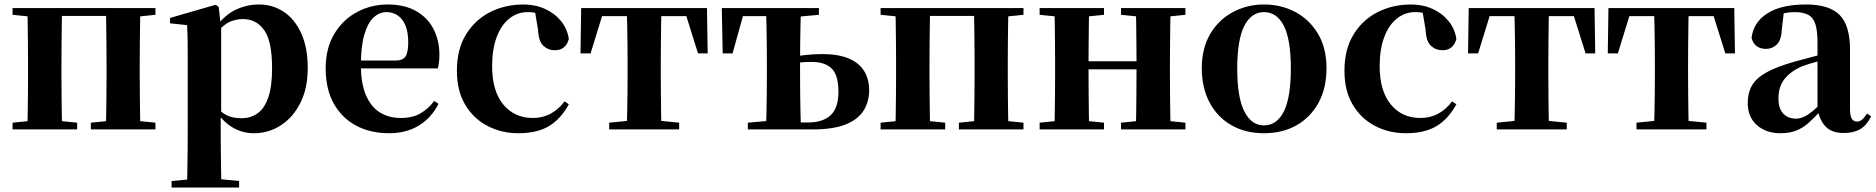

<svg xmlns="http://www.w3.org/2000/svg" viewBox="-20 -577 8363 856"><path d="M101 0Q103 -26 103.5 -68Q104 -110 104.5 -156Q105 -202 105 -236V-305Q105 -339 104.5 -385Q104 -431 103.5 -473.5Q103 -516 101 -541H257Q256 -516 255.5 -473.5Q255 -431 254.5 -385Q254 -339 254 -305V-236Q254 -202 254.5 -156Q255 -110 255.5 -68Q256 -26 257 0ZM452 0Q453 -26 453.5 -68Q454 -110 454.5 -156Q455 -202 455 -236V-305Q455 -339 454.5 -385Q454 -431 453.5 -473.5Q453 -516 452 -541H606Q605 -516 604.5 -473.5Q604 -431 603.5 -385Q603 -339 603 -305V-236Q603 -202 603.5 -156Q604 -110 604.5 -68Q605 -26 606 0ZM36 0V-30L145 -41H215L324 -30V0ZM385 0V-30L495 -41H565L673 -30V0ZM36 -511V-541H179V-500H145ZM530 -500V-541H673V-511L565 -500ZM179 -506V-541H530V-506Z M745 259V230L853 220H944L1046 230V259ZM814 259Q815 215 815.5 171.5Q816 128 816.5 86.5Q817 45 817 10V-314Q817 -364 816.5 -396.5Q816 -429 814 -465L738 -473V-497L942 -556L955 -546L964 -467L966 -462V-75L964 -61V10Q964 44 964.5 85.5Q965 127 965.5 171Q966 215 967 259ZM1112 17Q1063 17 1020 -7Q977 -31 941 -84H929L949 -96Q974 -69 999 -59.5Q1024 -50 1057 -50Q1097 -50 1127.5 -71Q1158 -92 1175.5 -141Q1193 -190 1193 -273Q1193 -393 1158 -442.5Q1123 -492 1063 -492Q1033 -492 1005 -480Q977 -468 941 -427L926 -441H933Q971 -502 1023 -529.5Q1075 -557 1134 -557Q1196 -557 1245 -524.5Q1294 -492 1323 -428.5Q1352 -365 1352 -274Q1352 -184 1319.5 -119Q1287 -54 1232.5 -18.5Q1178 17 1112 17Z M1715 17Q1632 17 1568.5 -16.5Q1505 -50 1468.5 -114.5Q1432 -179 1432 -272Q1432 -363 1471 -427Q1510 -491 1573 -524Q1636 -557 1708 -557Q1784 -557 1835.5 -527.5Q1887 -498 1913 -447Q1939 -396 1939 -333Q1939 -299 1932 -272H1496V-307H1742Q1776 -307 1788 -325.5Q1800 -344 1800 -388Q1800 -454 1773.5 -488.5Q1747 -523 1702 -523Q1671 -523 1645 -498.5Q1619 -474 1604 -422Q1589 -370 1589 -286Q1589 -204 1612 -151.5Q1635 -99 1675 -75Q1715 -51 1766 -51Q1819 -51 1854.5 -71.5Q1890 -92 1916 -127L1935 -114Q1903 -51 1847 -17Q1791 17 1715 17Z M2291 17Q2216 17 2153.5 -15.5Q2091 -48 2054 -110Q2017 -172 2017 -262Q2017 -358 2058 -424Q2099 -490 2166 -523.5Q2233 -557 2314 -557Q2367 -557 2410.5 -537Q2454 -517 2482 -482Q2510 -447 2516 -403Q2502 -353 2454 -353Q2424 -353 2402.5 -373Q2381 -393 2379 -443L2363 -538L2435 -493Q2407 -509 2383 -516Q2359 -523 2332 -523Q2287 -523 2251 -494.5Q2215 -466 2194.5 -412Q2174 -358 2174 -282Q2174 -172 2223.5 -111.5Q2273 -51 2356 -51Q2400 -51 2435.5 -70.5Q2471 -90 2497 -125L2516 -112Q2480 -46 2427 -14.5Q2374 17 2291 17Z M2568 -339 2571 -541H3132L3135 -339H3092L3029 -540L3100 -505H2603L2675 -540L2613 -339ZM2696 0V-30L2806 -41H2898L3008 -30V0ZM2774 0Q2775 -26 2776 -68Q2777 -110 2777.5 -156Q2778 -202 2778 -236V-305Q2778 -339 2777.5 -385Q2777 -431 2776 -473.5Q2775 -516 2774 -541H2929Q2928 -516 2927.5 -473.5Q2927 -431 2926.5 -385Q2926 -339 2926 -305V-236Q2926 -202 2926.5 -156Q2927 -110 2927.5 -68Q2928 -26 2929 0Z M3473 0V-31H3582Q3649 -31 3683.5 -63.5Q3718 -96 3718 -168Q3718 -242 3688 -271.5Q3658 -301 3598 -301Q3568 -301 3542 -298Q3516 -295 3490 -289V-320Q3529 -327 3568.5 -331.5Q3608 -336 3645 -336Q3717 -336 3763.5 -316.5Q3810 -297 3832.5 -260.5Q3855 -224 3855 -175Q3855 -124 3830.5 -84.5Q3806 -45 3751 -22.5Q3696 0 3602 0ZM3395 0Q3396 -26 3397 -68Q3398 -110 3398.5 -156Q3399 -202 3399 -236V-305Q3399 -339 3398.5 -385Q3398 -431 3397 -473.5Q3396 -516 3395 -541H3551Q3550 -516 3549 -473.5Q3548 -431 3547.5 -385Q3547 -339 3547 -305V-236Q3547 -202 3547.5 -156Q3548 -110 3549 -68Q3550 -26 3551 0ZM3202 -339 3198 -541H3475V-505H3231L3302 -540L3246 -339ZM3314 0V-30L3438 -41H3473V0ZM3475 -500V-541H3631V-511L3513 -500Z M3971 0Q3973 -26 3973.5 -68Q3974 -110 3974.5 -156Q3975 -202 3975 -236V-305Q3975 -339 3974.5 -385Q3974 -431 3973.5 -473.5Q3973 -516 3971 -541H4127Q4126 -516 4125.5 -473.5Q4125 -431 4124.5 -385Q4124 -339 4124 -305V-236Q4124 -202 4124.5 -156Q4125 -110 4125.5 -68Q4126 -26 4127 0ZM4322 0Q4323 -26 4323.5 -68Q4324 -110 4324.5 -156Q4325 -202 4325 -236V-305Q4325 -339 4324.5 -385Q4324 -431 4323.5 -473.5Q4323 -516 4322 -541H4476Q4475 -516 4474.5 -473.5Q4474 -431 4473.5 -385Q4473 -339 4473 -305V-236Q4473 -202 4473.5 -156Q4474 -110 4474.5 -68Q4475 -26 4476 0ZM3906 0V-30L4015 -41H4085L4194 -30V0ZM4255 0V-30L4365 -41H4435L4543 -30V0ZM3906 -511V-541H4049V-500H4015ZM4400 -500V-541H4543V-511L4435 -500ZM4049 -506V-541H4400V-506Z M4680 0Q4682 -26 4682.5 -68Q4683 -110 4683.5 -156Q4684 -202 4684 -236V-305Q4684 -339 4683.5 -385Q4683 -431 4682.5 -473.5Q4682 -516 4680 -541H4836Q4835 -516 4834.5 -473Q4834 -430 4833.5 -382Q4833 -334 4833 -295V-273Q4833 -220 4833.5 -166.5Q4834 -113 4834.5 -69.5Q4835 -26 4836 0ZM5043 0Q5045 -26 5045.5 -69.5Q5046 -113 5046.5 -166.5Q5047 -220 5047 -273V-295Q5047 -334 5046.5 -382Q5046 -430 5045.5 -473Q5045 -516 5043 -541H5199Q5198 -516 5197.5 -473.5Q5197 -431 5196.5 -385Q5196 -339 5196 -305V-236Q5196 -202 5196.5 -156Q5197 -110 5197.5 -68Q5198 -26 5199 0ZM4615 0V-30L4724 -41H4794L4902 -30V0ZM4615 -511V-541H4902V-511L4794 -500H4724ZM4978 0V-30L5086 -41H5157L5265 -30V0ZM4978 -511V-541H5265V-511L5157 -500H5086ZM4758 -268V-304H5121V-268Z M5615 17Q5533 17 5470.5 -18.5Q5408 -54 5373 -119.5Q5338 -185 5338 -273Q5338 -362 5375.5 -425.5Q5413 -489 5476.5 -523Q5540 -557 5615 -557Q5692 -557 5755 -523.5Q5818 -490 5856 -426.5Q5894 -363 5894 -273Q5894 -184 5858.5 -119Q5823 -54 5760.5 -18.5Q5698 17 5615 17ZM5615 -18Q5673 -18 5704 -80.5Q5735 -143 5735 -271Q5735 -400 5704 -461.5Q5673 -523 5615 -523Q5559 -523 5527.5 -461.5Q5496 -400 5496 -271Q5496 -143 5527.5 -80.5Q5559 -18 5615 -18Z M6248 17Q6173 17 6110.5 -15.5Q6048 -48 6011 -110Q5974 -172 5974 -262Q5974 -358 6015 -424Q6056 -490 6123 -523.5Q6190 -557 6271 -557Q6324 -557 6367.5 -537Q6411 -517 6439 -482Q6467 -447 6473 -403Q6459 -353 6411 -353Q6381 -353 6359.5 -373Q6338 -393 6336 -443L6320 -538L6392 -493Q6364 -509 6340 -516Q6316 -523 6289 -523Q6244 -523 6208 -494.5Q6172 -466 6151.5 -412Q6131 -358 6131 -282Q6131 -172 6180.5 -111.5Q6230 -51 6313 -51Q6357 -51 6392.5 -70.5Q6428 -90 6454 -125L6473 -112Q6437 -46 6384 -14.5Q6331 17 6248 17Z M6525 -339 6528 -541H7089L7092 -339H7049L6986 -540L7057 -505H6560L6632 -540L6570 -339ZM6653 0V-30L6763 -41H6855L6965 -30V0ZM6731 0Q6732 -26 6733 -68Q6734 -110 6734.5 -156Q6735 -202 6735 -236V-305Q6735 -339 6734.5 -385Q6734 -431 6733 -473.5Q6732 -516 6731 -541H6886Q6885 -516 6884.5 -473.5Q6884 -431 6883.5 -385Q6883 -339 6883 -305V-236Q6883 -202 6883.5 -156Q6884 -110 6884.5 -68Q6885 -26 6886 0Z M7148 -339 7151 -541H7712L7715 -339H7672L7609 -540L7680 -505H7183L7255 -540L7193 -339ZM7276 0V-30L7386 -41H7478L7588 -30V0ZM7354 0Q7355 -26 7356 -68Q7357 -110 7357.5 -156Q7358 -202 7358 -236V-305Q7358 -339 7357.5 -385Q7357 -431 7356 -473.5Q7355 -516 7354 -541H7509Q7508 -516 7507.5 -473.5Q7507 -431 7506.5 -385Q7506 -339 7506 -305V-236Q7506 -202 7506.5 -156Q7507 -110 7507.5 -68Q7508 -26 7509 0Z M7917 17Q7854 17 7813 -19Q7772 -55 7772 -118Q7772 -163 7791 -196Q7810 -229 7856 -254.5Q7902 -280 7980 -302Q8019 -313 8069.5 -326Q8120 -339 8160 -349V-323Q8120 -313 8080 -302Q8040 -291 8016 -282Q7964 -260 7936.5 -225.5Q7909 -191 7909 -138Q7909 -93 7930.5 -70.5Q7952 -48 7988 -48Q8002 -48 8019.5 -55Q8037 -62 8060.5 -81Q8084 -100 8116 -136L8133 -81H8095Q8067 -50 8042 -28Q8017 -6 7987.5 5.5Q7958 17 7917 17ZM8200 16Q8146 16 8118.5 -13.5Q8091 -43 8083 -92V-95V-387Q8083 -440 8073.5 -469.5Q8064 -499 8041.5 -511Q8019 -523 7981 -523Q7956 -523 7929.5 -517.5Q7903 -512 7866 -498L7933 -523L7924 -446Q7922 -398 7901.5 -378.5Q7881 -359 7854 -359Q7802 -359 7789 -408Q7797 -477 7859 -517Q7921 -557 8032 -557Q8136 -557 8182 -510Q8228 -463 8228 -357V-91Q8228 -60 8236 -47.5Q8244 -35 8259 -35Q8271 -35 8281 -43Q8291 -51 8304 -71L8322 -58Q8303 -19 8274 -1.5Q8245 16 8200 16Z"/></svg>

Font: Noto Serif TC ExtraBold
Style: Regular
Weight: 800
Designer: Ryoko NISHIZUKA 西塚涼子 (kana & ideographs); Frank Grießhammer (Latin, Greek & Cyrillic); Wenlong ZHANG 张文龙 (bopomofo); San
Foundry: Adobe
Version: Version 2.002-H1;hotconv 1.1.0;makeotfexe 2.6.0